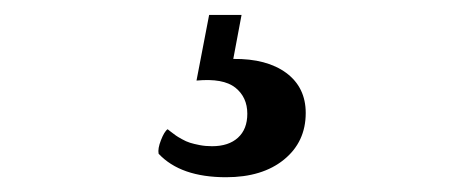

<svg xmlns="http://www.w3.org/2000/svg" viewBox="-20 -30 640 260"><path d="M307.1 -9.8 295.9 49.8Q341.3 49.3 367.7 68.8Q394 88.4 394 123Q394 162.1 364.7 186Q335.4 210 286.1 210Q224.6 210 194.8 178.2Q193.4 171.4 198 159.7Q202.6 147.9 207 145Q207.5 145.5 211.7 148.7Q215.8 151.9 218.3 153.6Q220.7 155.3 226.3 158.4Q231.9 161.6 237.3 163.3Q242.7 165 250.5 166.5Q258.3 168 267.1 168Q289.6 168 302.2 156.5Q314.9 145 314.9 124Q314.9 101.6 298.6 88.6Q282.2 75.7 246.1 79.1L263.2 -9.8Z"/></svg>

Font: Arima Madurai Medium
Style: Regular
Weight: 500
Designer: Joana Correia and Natanael Gama
Foundry: NDISCOVER
Version: Version 1.019;PS 001.019;hotconv 1.0.88;makeotf.lib2.5.64775